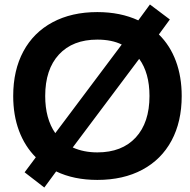

<svg xmlns="http://www.w3.org/2000/svg" viewBox="-20 -794 847 858"><path d="M90 -24 140 -91Q91 -140 65 -209.5Q39 -279 39 -365Q39 -480 84.5 -564.5Q130 -649 215 -694.5Q300 -740 415 -740Q518 -740 598 -703L650 -774L739 -707L690 -640Q740 -591 766 -521Q792 -451 792 -365Q792 -250 746.5 -165.5Q701 -81 616 -35.5Q531 10 415 10Q310 10 231 -28L178 44ZM227 -199 524 -595Q479 -617 415 -617Q305 -617 243.5 -550.5Q182 -484 182 -365Q182 -264 227 -199ZM415 -113Q525 -113 586.5 -179.5Q648 -246 648 -365Q648 -468 602 -531L305 -135Q354 -113 415 -113Z"/></svg>

Font: Enso
Style: Bold
Weight: 700
Designer: Coji Morishita
Foundry: UNDERFOREST DESIGN
Version: Version 1.000